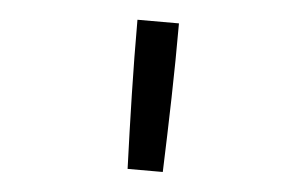

<svg xmlns="http://www.w3.org/2000/svg" viewBox="-35 -819 670 424"><g transform="rotate(5 300.0 -607.0)"><path d="M261 -442Q258 -524 256 -606.5Q254 -689 254 -772H346Q346 -689 344 -606.5Q342 -524 339 -442Z"/></g></svg>

Font: Nova
Style: Regular
Weight: 400
Monospace: yes
Designer: Belleve Invis
Foundry: Belleve Invis
Version: Version 24.1.4; ttfautohint (v1.8.4)